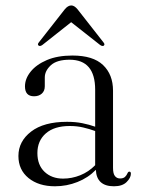

<svg xmlns="http://www.w3.org/2000/svg" viewBox="-20 -658 512 688"><path d="M46 -99Q46 -151.5 91.5 -186.5Q137 -221.5 220 -221.5Q250.5 -221.5 275.2 -216.5Q300 -211.5 321 -204V-336.5Q321 -444 229.5 -444Q183.5 -444 162 -424Q140.5 -404 140.5 -380.5V-349Q140.5 -332 129.8 -322.5Q119 -313 102 -313Q69.5 -313 69.5 -348.5Q69.5 -376 89.8 -401.2Q110 -426.5 148 -442.8Q186 -459 239.5 -459Q313.5 -459 349.2 -425Q385 -391 385 -333V-56.5Q385 -35.5 392 -27Q399 -18.5 410 -18.5Q422 -18.5 428 -24.2Q434 -30 437 -37.5Q439.5 -43 443.5 -43Q449 -43 449 -35.5Q449 -21 433.8 -5.8Q418.5 9.5 388.5 9.5Q326 9.5 323.5 -49.5Q296 -21 257.5 -5.8Q219 9.5 177 9.5Q118.5 9.5 82.2 -20Q46 -49.5 46 -99ZM114 -109.5Q114 -66.5 139.8 -42.2Q165.5 -18 206 -18Q237.5 -18 267.5 -30Q297.5 -42 321 -66V-188.5Q300.5 -196 278.2 -201.2Q256 -206.5 230 -206.5Q174.5 -206.5 144.2 -180Q114 -153.5 114 -109.5ZM352 -494.5Q347 -491 338.5 -497L235 -578.5L132 -497Q123.5 -491 118.5 -494.5Q113 -499 119.5 -506.5L212 -624.5Q223.5 -638.5 235.5 -638.5Q246.5 -638.5 258 -624.5L350.5 -506.5Q357 -499 352 -494.5Z"/></svg>

Font: Fraunces 72pt S000 Light
Style: Regular
Weight: 300
Version: Version 1.000; ttfautohint (v1.8.3)